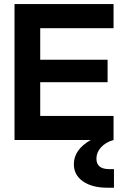

<svg xmlns="http://www.w3.org/2000/svg" viewBox="-20 -670 602 919"><path d="M523.5 0Q485.5 11 463.5 35.2Q441.5 59.5 441.5 89Q441.5 139.5 502.5 139.5H525.5V228.5H494.5Q420.5 228.5 377 198Q333.5 167.5 333.5 116Q333.5 46 414.5 0H49.5V-650.5H523.5V-535H172.5V-384H495V-276.5H172.5V-115H523.5Z"/></svg>

Font: Overused Grotesk SemiBold
Style: Regular
Weight: 610
Version: Version 0.004